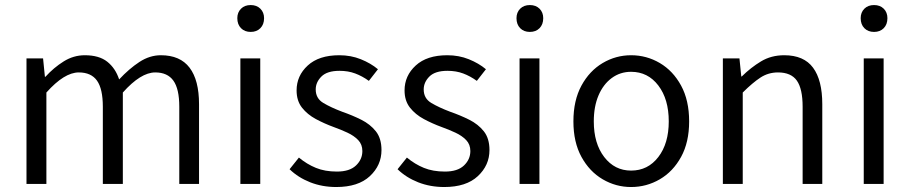

<svg xmlns="http://www.w3.org/2000/svg" viewBox="-20 -732 3623 764"><path d="M85.4 0V-499.5H151.4L158.7 -426.3H160.6Q193.8 -462.9 233.2 -487.5Q272.5 -512.2 317.4 -512.2Q374.5 -512.2 407 -486.3Q439.5 -460.4 454.1 -416Q493.7 -458.5 534.7 -485.4Q575.7 -512.2 620.1 -512.2Q696.8 -512.2 734.4 -462.6Q772 -413.1 772 -317.4V0H693.4V-307.1Q693.4 -378.4 669.9 -411.1Q646.5 -443.8 597.7 -443.8Q540 -443.8 468.8 -363.8V0H389.2V-307.1Q389.2 -378.4 366 -411.1Q342.8 -443.8 293.5 -443.8Q235.8 -443.8 164.6 -363.8V0Z M936.5 0V-499.5H1015.6V0ZM977.5 -605Q953.6 -605 939 -619.9Q924.3 -634.8 924.3 -659.7Q924.3 -682.6 939 -697.3Q953.6 -711.9 977.5 -711.9Q1001.5 -711.9 1016.1 -697.3Q1030.8 -682.6 1030.8 -659.7Q1030.8 -634.8 1016.1 -619.9Q1001.5 -605 977.5 -605Z M1317.9 12.2Q1262.2 12.2 1214.4 -6.6Q1166.5 -25.4 1132.3 -58.6L1169.4 -105Q1201.2 -78.6 1237.1 -64Q1272.9 -49.3 1320.8 -49.3Q1371.1 -49.3 1396.5 -73.5Q1421.9 -97.7 1421.9 -130.9Q1421.9 -157.2 1405.3 -174.6Q1388.7 -191.9 1362.5 -204.1Q1336.4 -216.3 1307.6 -226.6Q1270.5 -240.2 1236.8 -258.3Q1203.1 -276.4 1181.6 -303.7Q1160.2 -331.1 1160.2 -372.1Q1160.2 -430.7 1204.6 -471.4Q1249 -512.2 1330.1 -512.2Q1376.5 -512.2 1415.8 -496.3Q1455.1 -480.5 1483.9 -456.5L1447.8 -410.2Q1421.4 -429.2 1393.3 -439.7Q1365.2 -450.2 1331.1 -450.2Q1281.7 -450.2 1259 -427.5Q1236.3 -404.8 1236.3 -376Q1236.3 -340.3 1266.6 -322.3Q1296.9 -304.2 1342.3 -287.1Q1381.8 -273.4 1417.5 -255.6Q1453.1 -237.8 1475.6 -209.5Q1498 -181.2 1498 -134.8Q1498 -74.2 1451.7 -31Q1405.3 12.2 1317.9 12.2Z M1747.6 12.2Q1691.9 12.2 1644 -6.6Q1596.2 -25.4 1562 -58.6L1599.1 -105Q1630.9 -78.6 1666.7 -64Q1702.6 -49.3 1750.5 -49.3Q1800.8 -49.3 1826.2 -73.5Q1851.6 -97.7 1851.6 -130.9Q1851.6 -157.2 1835 -174.6Q1818.4 -191.9 1792.2 -204.1Q1766.1 -216.3 1737.3 -226.6Q1700.2 -240.2 1666.5 -258.3Q1632.8 -276.4 1611.3 -303.7Q1589.8 -331.1 1589.8 -372.1Q1589.8 -430.7 1634.3 -471.4Q1678.7 -512.2 1759.8 -512.2Q1806.2 -512.2 1845.5 -496.3Q1884.8 -480.5 1913.6 -456.5L1877.4 -410.2Q1851.1 -429.2 1823 -439.7Q1794.9 -450.2 1760.7 -450.2Q1711.4 -450.2 1688.7 -427.5Q1666 -404.8 1666 -376Q1666 -340.3 1696.3 -322.3Q1726.6 -304.2 1772 -287.1Q1811.5 -273.4 1847.2 -255.6Q1882.8 -237.8 1905.3 -209.5Q1927.7 -181.2 1927.7 -134.8Q1927.7 -74.2 1881.3 -31Q1835 12.2 1747.6 12.2Z M2047.4 0V-499.5H2126.5V0ZM2088.4 -605Q2064.5 -605 2049.8 -619.9Q2035.2 -634.8 2035.2 -659.7Q2035.2 -682.6 2049.8 -697.3Q2064.5 -711.9 2088.4 -711.9Q2112.3 -711.9 2127 -697.3Q2141.6 -682.6 2141.6 -659.7Q2141.6 -634.8 2127 -619.9Q2112.3 -605 2088.4 -605Z M2491.2 12.2Q2430.7 12.2 2378.2 -18.6Q2325.7 -49.3 2293.7 -107.7Q2261.7 -166 2261.7 -249Q2261.7 -332.5 2293.7 -391.4Q2325.7 -450.2 2378.2 -481.2Q2430.7 -512.2 2491.2 -512.2Q2552.7 -512.2 2605.5 -481.2Q2658.2 -450.2 2690.2 -391.4Q2722.2 -332.5 2722.2 -249Q2722.2 -166 2690.2 -107.7Q2658.2 -49.3 2605.5 -18.6Q2552.7 12.2 2491.2 12.2ZM2491.2 -53.2Q2558.1 -53.2 2599.6 -107.2Q2641.1 -161.1 2641.1 -249Q2641.1 -337.4 2599.6 -391.8Q2558.1 -446.3 2491.2 -446.3Q2447.8 -446.3 2414.1 -421.4Q2380.4 -396.5 2361.6 -352.3Q2342.8 -308.1 2342.8 -249Q2342.8 -161.1 2384.3 -107.2Q2425.8 -53.2 2491.2 -53.2Z M2856.4 0V-499.5H2922.4L2929.7 -427.7H2931.6Q2967.8 -463.4 3008.3 -487.8Q3048.8 -512.2 3100.6 -512.2Q3178.7 -512.2 3215.3 -462.6Q3252 -413.1 3252 -317.4V0H3173.8V-307.1Q3173.8 -378.4 3150.9 -411.1Q3127.9 -443.8 3075.7 -443.8Q3037.1 -443.8 3005.9 -423.3Q2974.6 -402.8 2935.5 -363.8V0Z M3417 0V-499.5H3496.1V0ZM3458 -605Q3434.1 -605 3419.4 -619.9Q3404.8 -634.8 3404.8 -659.7Q3404.8 -682.6 3419.4 -697.3Q3434.1 -711.9 3458 -711.9Q3481.9 -711.9 3496.6 -697.3Q3511.2 -682.6 3511.2 -659.7Q3511.2 -634.8 3496.6 -619.9Q3481.9 -605 3458 -605Z"/></svg>

Font: Akatab
Style: Regular
Weight: 400
Designer: SIL Global
Foundry: SIL Global
Version: Version 4.100